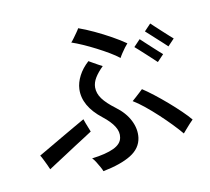

<svg xmlns="http://www.w3.org/2000/svg" viewBox="-118 -954 1235 1131"><g transform="rotate(-15 500.0 -389.0)"><path d="M377 37Q375 28 367 10Q359 -8 349.5 -26.5Q340 -45 332 -53Q417 -56 465.5 -74Q514 -92 523 -129Q532 -161 514 -196.5Q496 -232 454 -271Q352 -366 365 -467Q370 -505 394 -543Q418 -581 459 -612Q468 -606 482 -596Q496 -586 510.5 -576.5Q525 -567 533 -562Q499 -534 479.5 -507.5Q460 -481 457 -452Q454 -416 475 -381.5Q496 -347 543 -305Q595 -259 616.5 -205Q638 -151 627 -100Q613 -39 550 -7Q487 25 377 37ZM892 -55Q872 -84 842.5 -120.5Q813 -157 779.5 -194Q746 -231 712.5 -263.5Q679 -296 650 -317Q659 -323 672.5 -333.5Q686 -344 700 -354.5Q714 -365 721 -371Q748 -350 782 -318.5Q816 -287 851 -251Q886 -215 915.5 -181Q945 -147 963 -121Q955 -115 941 -102Q927 -89 913.5 -76Q900 -63 892 -55ZM77 -55Q74 -66 67 -84.5Q60 -103 53 -121Q46 -139 41 -148Q67 -160 107 -179Q147 -198 191.5 -219Q236 -240 276 -258.5Q316 -277 342 -289Q344 -280 348.5 -263.5Q353 -247 358 -231.5Q363 -216 365 -208Q349 -199 320 -184Q291 -169 256 -150.5Q221 -132 186 -113Q151 -94 122 -79Q93 -64 77 -55ZM647 -581Q626 -601 594 -624Q562 -647 525.5 -670Q489 -693 453.5 -712.5Q418 -732 390 -744Q399 -752 411 -766Q423 -780 434.5 -793.5Q446 -807 451 -815Q491 -797 538.5 -769.5Q586 -742 631 -711.5Q676 -681 708 -654Q700 -647 688 -633.5Q676 -620 664.5 -605.5Q653 -591 647 -581ZM937 -574Q932 -580 916.5 -597Q901 -614 881.5 -635Q862 -656 846.5 -673Q831 -690 826 -695L868 -732Q873 -726 889 -708.5Q905 -691 923.5 -670.5Q942 -650 958 -633Q974 -616 979 -611ZM853 -501Q848 -507 832.5 -524Q817 -541 798 -562Q779 -583 763 -600Q747 -617 742 -622L784 -659Q789 -653 805 -635.5Q821 -618 839.5 -597.5Q858 -577 874 -560Q890 -543 895 -538Z"/></g></svg>

Font: Zen Kaku Gothic Antique Medium
Style: Regular
Weight: 500
Designer: Yoshimichi Ohira
Foundry: Positype
Version: Version 1.002